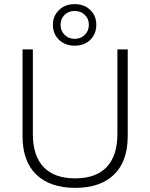

<svg xmlns="http://www.w3.org/2000/svg" viewBox="-20 -899 727 929"><path d="M598 -660V-241Q598 -118 531.5 -54Q465 10 344 10Q223 10 156 -54Q89 -118 89 -241V-660H139V-251Q139 -145 191 -90.5Q243 -36 344 -36Q444 -36 496 -90.5Q548 -145 548 -251V-660ZM341 -879Q388 -879 417 -850.5Q446 -822 446 -779Q446 -735 417 -706.5Q388 -678 341 -678Q295 -678 265.5 -706.5Q236 -735 236 -779Q236 -822 265.5 -850.5Q295 -879 341 -879ZM341 -846Q312 -846 292.5 -827Q273 -808 273 -779Q273 -750 292.5 -730.5Q312 -711 341 -711Q371 -711 390.5 -730.5Q410 -750 410 -779Q410 -808 390.5 -827Q371 -846 341 -846Z"/></svg>

Font: Work Sans Light
Style: Regular
Weight: 300
Designer: Wei Huang
Foundry: Wei Huang
Version: Version 2.012; ttfautohint (v1.8.3)